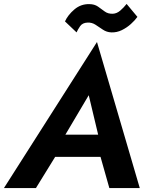

<svg xmlns="http://www.w3.org/2000/svg" viewBox="-50 -958 760 978"><path d="M281 -849Q296 -882 329 -910Q362 -938 405 -937Q431 -937 449 -924.5Q467 -912 483.5 -899.5Q500 -887 525 -888Q545 -889 562.5 -904Q580 -919 595 -938L650 -872Q637 -854 616.5 -835.5Q596 -817 570.5 -804.5Q545 -792 517 -793Q493 -794 474 -807Q455 -820 436.5 -832Q418 -844 396 -843Q370 -842 358 -824.5Q346 -807 340 -793ZM507 0 462 -159H231L133 0H-30L444 -744L662 0ZM402 -473 283 -272H450Z"/></svg>

Font: Von Semi
Style: Italic
Weight: 600
Version: Version 4.000; ttfautohint (v1.8.4.7-5d5b)